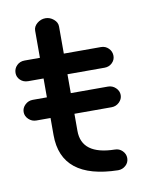

<svg xmlns="http://www.w3.org/2000/svg" viewBox="-68 -579 484 641"><g transform="rotate(-10 174.5 -259.0)"><path d="M296 -199H170V-141Q170 -60 282 -58Q297 -58 307.5 -47.5Q318 -37 318 -23Q318 -8 307 2Q296 12 281 12Q89 8 89 -141V-199H41Q26 -199 15 -209.5Q4 -220 4 -234Q4 -248 15 -258.5Q26 -269 41 -269H89V-333H37Q21 -333 10.5 -343Q0 -353 0 -367Q0 -382 10.5 -392.5Q21 -403 37 -403H89V-495Q89 -509 101.5 -519.5Q114 -530 130 -530Q145 -530 157.5 -519.5Q170 -509 170 -495V-403H296Q311 -403 321.5 -392.5Q332 -382 332 -367Q332 -353 321.5 -343Q311 -333 296 -333H170V-269H296Q311 -269 322 -258.5Q333 -248 333 -234Q333 -220 322 -209.5Q311 -199 296 -199Z"/></g></svg>

Font: Hoogli Semibold
Style: Regular
Weight: 600
Designer: Anand Singh Naorem
Foundry: Brand New Type
Version: Version 1.00 b007